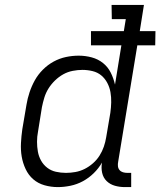

<svg xmlns="http://www.w3.org/2000/svg" viewBox="-20 -755 654 783"><path d="M216 8Q188 8 161.5 0.5Q135 -7 115.5 -24Q96 -41 84.5 -65.5Q73 -90 68.5 -116.5Q64 -143 65.5 -171.5Q67 -200 71 -228L88 -328Q92 -353 100.5 -378.5Q109 -404 122 -427.5Q135 -451 155 -471Q175 -491 199 -504Q223 -517 249 -522.5Q275 -528 301 -528Q328 -528 354 -521Q380 -514 400 -498Q420 -482 431.5 -459Q443 -436 449 -410L475 -570H351V-628H485L493 -677H436L435 -735H567L550 -628H614L613 -570H540L462 -96Q460 -86 461 -77Q462 -68 467.5 -61.5Q473 -55 481.5 -52.5Q490 -50 499 -50H515V8H489Q468 8 448.5 2.5Q429 -3 415 -16.5Q401 -30 396.5 -50.5Q392 -71 396 -92Q382 -68 362 -48.5Q342 -29 318 -16Q294 -3 267.5 2.5Q241 8 216 8ZM249 -50Q268 -50 287.5 -53.5Q307 -57 325 -66Q343 -75 359 -89Q375 -103 386 -120.5Q397 -138 403.5 -157Q410 -176 413 -195L430 -295Q433 -316 433.5 -337.5Q434 -359 430.5 -379Q427 -399 417.5 -417Q408 -435 393 -447.5Q378 -460 357.5 -465Q337 -470 316 -470Q297 -470 276.5 -466Q256 -462 238 -452Q220 -442 204.5 -427Q189 -412 178 -394.5Q167 -377 161 -357.5Q155 -338 151 -318L135 -218Q131 -198 131 -177Q131 -156 134.5 -136.5Q138 -117 147.5 -100Q157 -83 172.5 -71Q188 -59 208 -54.5Q228 -50 249 -50Z"/></svg>

Font: Iosevka Etoile Light
Style: Italic
Weight: 300
Italic angle: -9°
Designer: Belleve Invis
Foundry: Belleve Invis
Version: Version 22.1.2; ttfautohint (v1.8.4)